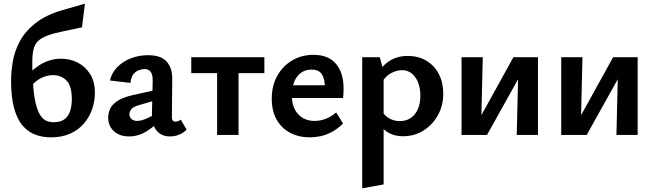

<svg xmlns="http://www.w3.org/2000/svg" viewBox="-20 -731 3537 1040"><path d="M255 13Q212 13 173 -1Q134 -15 104 -49Q74 -83 57 -142.5Q40 -202 40 -294Q40 -343 49.5 -398.5Q59 -454 87.5 -507.5Q116 -561 172 -605.5Q228 -650 321 -677L440 -711L424 -583L325 -562Q271 -551 237.5 -538.5Q204 -526 186 -508.5Q168 -491 161.5 -463.5Q155 -436 155 -395Q155 -379 155 -363.5Q155 -348 156 -334L158 -294Q162 -220 172.5 -175Q183 -130 198 -107Q213 -84 231.5 -76.5Q250 -69 270 -69Q311 -69 332.5 -87.5Q354 -106 361.5 -134.5Q369 -163 369 -194Q369 -266 340 -295Q311 -324 268 -324Q244 -324 221 -316Q198 -308 178.5 -293Q159 -278 144 -257L107 -297Q124 -320 145.5 -340.5Q167 -361 192.5 -377.5Q218 -394 248 -403.5Q278 -413 311 -413Q358 -413 399.5 -392.5Q441 -372 467.5 -331Q494 -290 494 -228Q494 -184 479.5 -141Q465 -98 435.5 -63Q406 -28 361 -7.5Q316 13 255 13Z M900 8Q855 8 828.5 -23.5Q802 -55 803 -116L807 -286Q808 -312 803 -327.5Q798 -343 788 -350Q778 -357 763 -357Q748 -357 731 -350.5Q714 -344 701.5 -327.5Q689 -311 687 -282L576 -295Q582 -325 600.5 -350Q619 -375 647 -393.5Q675 -412 709.5 -422Q744 -432 782 -432Q853 -432 883.5 -396.5Q914 -361 913 -302L911 -94Q911 -83 916.5 -77.5Q922 -72 930 -72Q938 -72 945.5 -75Q953 -78 959 -83L991 -29Q976 -13 952.5 -2.5Q929 8 900 8ZM679 8Q628 8 597 -20.5Q566 -49 566 -94Q566 -120 577.5 -143.5Q589 -167 619 -186Q649 -205 704 -217L867 -253L872 -202L731 -161Q700 -152 690.5 -138.5Q681 -125 681 -112Q681 -96 692.5 -86Q704 -76 723 -76Q748 -76 785 -94Q822 -112 868 -136L870 -97Q826 -54 779 -23Q732 8 679 8Z M1156 0V-421H1272V0ZM1016 -335V-421H1412V-335Z M1659 13Q1599 13 1552 -11.5Q1505 -36 1478.5 -83Q1452 -130 1452 -196Q1452 -267 1482 -320.5Q1512 -374 1563 -404Q1614 -434 1678 -434Q1759 -434 1800 -385Q1841 -336 1841 -253Q1841 -242 1840.5 -227.5Q1840 -213 1838 -200H1740V-255Q1740 -302 1724 -328Q1708 -354 1667 -354Q1634 -354 1610 -336.5Q1586 -319 1573.5 -287.5Q1561 -256 1561 -214Q1561 -149 1595 -112.5Q1629 -76 1684 -76Q1715 -76 1744.5 -87.5Q1774 -99 1801 -122L1838 -62Q1809 -33 1778 -16.5Q1747 0 1717 6.5Q1687 13 1659 13ZM1508 -200 1521 -269H1825V-200Z M2164 7Q2109 7 2071.5 -20.5Q2034 -48 2018 -97L2046 -132Q2063 -104 2089 -89.5Q2115 -75 2145 -75Q2180 -75 2205 -92Q2230 -109 2243.5 -140Q2257 -171 2257 -213Q2257 -251 2245.5 -282Q2234 -313 2211.5 -332Q2189 -351 2157 -351Q2131 -351 2100.5 -336Q2070 -321 2047 -283L2007 -304Q2041 -367 2084.5 -397.5Q2128 -428 2188 -428Q2247 -428 2290.5 -401.5Q2334 -375 2357.5 -329Q2381 -283 2381 -224Q2381 -158 2351.5 -106Q2322 -54 2273 -23.5Q2224 7 2164 7ZM1942 289V-421H2037L2058 -346V268Z M2779 0 2789 -421H2894V0ZM2480 0V-421H2595L2585 0ZM2556 0V-50L2761 -421H2823V-368L2618 0Z M3319 0 3329 -421H3434V0ZM3020 0V-421H3135L3125 0ZM3096 0V-50L3301 -421H3363V-368L3158 0Z"/></svg>

Font: Ysabeau
Style: Bold
Weight: 700
Designer: Christian Thalmann (Catharsis Fonts)
Version: Version 2.000;gftools[0.9.27.dev2+g8671c4b]